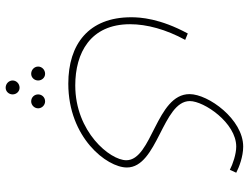

<svg xmlns="http://www.w3.org/2000/svg" viewBox="-118 -472 859 662"><g transform="rotate(90 311.0 -141.5)"><path d="M40 -165C40 -18 133 52 269 52C455 52 558 -81 558 -150C558 -256 329 -273 329 -367C329 -416 404 -527 486 -527C512 -527 547 -515 566 -505L576 -527C557 -537 520 -551 486 -551C392 -551 305 -431 305 -366C305 -251 533 -237 533 -148C533 -92 435 28 275 28C163 28 64 -24 64 -161C64 -219 82 -285 118 -351L96 -360C44 -264 40 -196 40 -165ZM330 132C316 132 306 143 306 156C306 169 316 180 330 180C343 180 354 169 354 156C354 143 343 132 330 132ZM235 132C221 132 210 143 210 156C210 169 221 180 235 180C248 180 258 169 258 156C258 143 248 132 235 132ZM283 220C269 220 258 231 258 244C258 257 269 268 283 268C296 268 306 257 306 244C306 231 296 220 283 220Z"/></g></svg>

Font: Noto Sans Arabic UI XCn Th
Style: Regular
Weight: 100
Width: 2
Designer: Monotype Design Team, Nadine Chahine and Nizar Qandah
Foundry: Monotype Imaging Inc.
Version: Version 2.010